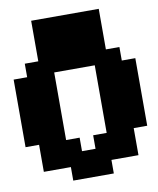

<svg xmlns="http://www.w3.org/2000/svg" viewBox="-98 -923 889 1077"><g transform="rotate(-10 346.5 -385.0)"><path d="M385 -77V-154H462V-539H231V-154H308V-77ZM77 0V-154H0V-539H77V-616H154V-847H539V-616H616V-539H693V-154H616V0H462V77H231V0Z"/></g></svg>

Font: Coral Pixels
Style: Regular
Weight: 400
Designer: Tanukizamurai
Foundry: TanukiFont
Version: Version 1.000; ttfautohint (v1.8.4.7-5d5b)